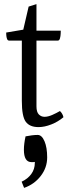

<svg xmlns="http://www.w3.org/2000/svg" viewBox="-20 -605 348 932"><path d="M167 12Q124 12 105 -14Q86 -40 86 -115V-408H24Q17 -408 14 -416.5Q11 -425 10.5 -434.5Q10 -444 10 -447L93 -461L119 -573L157 -585V-456H275Q275 -453 274.5 -441Q274 -429 271 -418.5Q268 -408 261 -408H157V-89Q157 -61 168.5 -49.5Q180 -38 196 -38Q213 -38 233.5 -47Q254 -56 271 -66Q284 -54 288 -36Q262 -14 229 -1Q196 12 167 12ZM97 307 85 277Q115 263 132 239.5Q149 216 149 186V181Q144 182 141 182Q138 182 133 182Q96 182 96 122Q96 108 98 91.5Q100 75 104 57Q118 54 134 52Q150 50 163 50Q183 50 196 80.5Q209 111 209 159Q209 209 177.5 249.5Q146 290 97 307Z"/></svg>

Font: Mate
Style: Regular
Weight: 400
Designer: Eduardo Rodriguez Tunni
Foundry: Eduardo Rodriguez Tunni
Version: Version 1.003; ttfautohint (v1.8.4.7-5d5b);gftools[0.9.24]